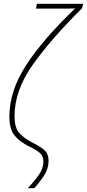

<svg xmlns="http://www.w3.org/2000/svg" viewBox="-20 -780 455 1004"><path d="M159 204Q186 175 210 138.5Q234 102 234 61Q234 23 210.5 3.5Q187 -16 148 -35Q102 -59 79 -87Q56 -115 56 -172Q56 -307 151 -441Q246 -575 409 -737L415 -760H173L168 -735H289Q312 -735 332 -735Q352 -735 373 -736Q202 -572 115.5 -437.5Q29 -303 29 -170Q29 -104 57 -70.5Q85 -37 135 -13Q171 4 189 20.5Q207 37 207 64Q207 100 183 134.5Q159 169 125 204Z"/></svg>

Font: Noto Sans Display SemiCondensed Thin
Style: Italic
Weight: 250
Width: 4
Designer: Monotype Design team
Foundry: Monotype Imaging Inc.
Version: 1.000